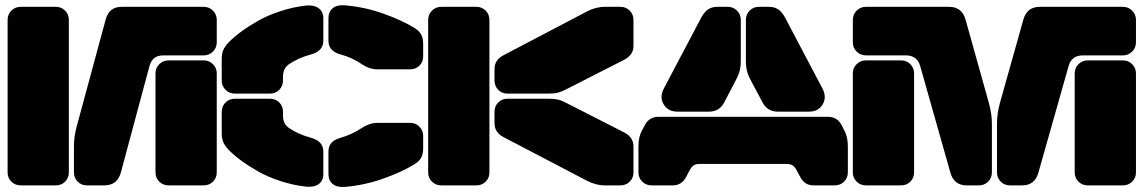

<svg xmlns="http://www.w3.org/2000/svg" viewBox="-20 -727 4485 753"><path d="M199.2 0H61Q39.6 0 24.7 -14.6Q9.8 -29.3 9.8 -50.8V-648.9Q9.8 -670.4 24.7 -685.3Q39.6 -700.2 61 -700.2H199.2Q220.7 -700.2 235.4 -685.3Q250 -670.4 250 -648.9V-50.8Q250 -29.3 235.4 -14.6Q220.7 0 199.2 0ZM457 -700.2H778.8Q800.3 -700.2 815.2 -685.3Q830.1 -670.4 830.1 -648.9V-561Q830.1 -539.6 815.2 -524.7Q800.3 -509.8 778.8 -509.8H622.1Q598.1 -509.8 585 -499.3Q571.8 -488.8 565.9 -466.8L454.1 -50.8Q440.4 0 389.2 0H320.8Q299.3 0 284.7 -14.6Q270 -29.3 270 -50.8V-152.8Q270 -191.9 280.8 -231L394 -648.9Q407.2 -700.2 457 -700.2ZM589.8 -50.8V-439Q589.8 -460.4 604.7 -475.3Q619.6 -490.2 641.1 -490.2H778.8Q800.3 -490.2 815.2 -475.3Q830.1 -460.4 830.1 -439V-50.8Q830.1 -29.3 815.2 -14.6Q800.3 0 778.8 0H641.1Q619.6 0 604.7 -14.6Q589.8 -29.3 589.8 -50.8Z M1316.9 -513.2Q1268.1 -525.9 1268.1 -566.9V-655.8Q1268.1 -681.2 1285.4 -695.1Q1302.7 -709 1335 -706.1Q1411.1 -699.2 1482.9 -673.8Q1554.7 -648.4 1606 -617.2Q1623.5 -606.4 1631.6 -592Q1639.6 -577.6 1639.6 -555.2V-505.9Q1639.6 -484.4 1625 -469.7Q1610.4 -455.1 1588.9 -455.1H1459Q1429.7 -455.1 1400.9 -474.1Q1361.8 -501 1316.9 -513.2ZM1089.8 -425.8V-411.1Q1089.8 -389.6 1075.2 -374.8Q1060.5 -359.9 1039.1 -359.9H900.9Q879.4 -359.9 864.5 -374.8Q849.6 -389.6 849.6 -411.1V-495.1Q849.6 -516.6 855.7 -530.8Q861.8 -544.9 876 -560.1Q896.5 -581.1 925 -602.3Q953.6 -623.5 991.9 -645.3Q1030.3 -667 1079.3 -683.1Q1128.4 -699.2 1178.7 -705.1Q1211.4 -708.5 1229.7 -694.8Q1248 -681.2 1248 -655.8V-566.9Q1248 -526.4 1198.7 -513.2Q1149.4 -500 1111.8 -474.1Q1089.8 -458 1089.8 -425.8ZM1089.8 -289.1V-273.9Q1089.8 -242.2 1111.8 -226.1Q1149.4 -200.2 1198.7 -187Q1248 -173.8 1248 -132.8V-43.9Q1248 -18.6 1230 -5.1Q1211.9 8.3 1178.7 4.9Q1128.4 -1 1079.3 -17.1Q1030.3 -33.2 991.9 -54.9Q953.6 -76.7 925 -97.9Q896.5 -119.1 876 -140.1Q861.8 -155.3 855.7 -169.4Q849.6 -183.6 849.6 -205.1V-289.1Q849.6 -310.5 864.5 -325.2Q879.4 -339.8 900.9 -339.8H1039.1Q1060.5 -339.8 1075.2 -325.2Q1089.8 -310.5 1089.8 -289.1ZM1316.9 -187Q1357.4 -198.2 1400.9 -226.1Q1429.7 -245.1 1459 -245.1H1588.9Q1610.4 -245.1 1625 -230.2Q1639.6 -215.3 1639.6 -193.8V-145Q1639.6 -122.6 1631.6 -108.2Q1623.5 -93.8 1606 -83Q1554.7 -51.8 1482.9 -26.4Q1411.1 -1 1335 5.9Q1302.7 8.8 1285.4 -4.9Q1268.1 -18.6 1268.1 -43.9V-132.8Q1268.1 -174.3 1316.9 -187Z M1899.4 -648.9V-50.8Q1899.4 -29.3 1884.8 -14.6Q1870.1 0 1848.6 0H1710.4Q1689 0 1674.1 -14.6Q1659.2 -29.3 1659.2 -50.8V-648.9Q1659.2 -670.4 1674.1 -685.3Q1689 -700.2 1710.4 -700.2H1848.6Q1870.1 -700.2 1884.8 -685.3Q1899.4 -670.4 1899.4 -648.9ZM1919.4 -411.1V-456.1Q1919.4 -491.7 1953.6 -509.8L2280.3 -681.2Q2315.9 -700.2 2351.6 -700.2H2413.6Q2435.1 -700.2 2449.7 -685.3Q2464.4 -670.4 2464.4 -648.9V-546.9Q2464.4 -511.2 2427.2 -492.2L2201.2 -377Q2182.1 -367.2 2167.7 -363.5Q2153.3 -359.9 2131.3 -359.9H1970.2Q1948.7 -359.9 1934.1 -374.8Q1919.4 -389.6 1919.4 -411.1ZM1919.4 -244.1V-289.1Q1919.4 -310.5 1934.1 -325.2Q1948.7 -339.8 1970.2 -339.8H2131.3Q2153.8 -339.8 2168.2 -336.4Q2182.6 -333 2201.2 -323.2L2427.2 -208Q2464.4 -189 2464.4 -152.8V-50.8Q2464.4 -29.3 2449.7 -14.6Q2435.1 0 2413.6 0H2351.6Q2315.9 0 2280.3 -19L1953.6 -189.9Q1919.4 -208 1919.4 -244.1Z M2793 -700.2H2834Q2855.5 -700.2 2870.4 -685.3Q2885.3 -670.4 2885.3 -648.9V-484.9Q2885.3 -449.2 2869.1 -418.9L2820.3 -325.2Q2801.3 -289.1 2760.3 -289.1H2637.2Q2600.1 -289.1 2583 -317.4Q2565.9 -345.7 2583 -378.9L2729 -655.8Q2741.2 -679.2 2756.3 -689.7Q2771.5 -700.2 2793 -700.2ZM2956.1 -700.2H2996.1Q3017.6 -700.2 3032.7 -689.7Q3047.9 -679.2 3060.1 -655.8L3206.1 -378.9Q3223.1 -345.7 3206.3 -317.4Q3189.5 -289.1 3152.3 -289.1H3030.3Q2990.7 -289.1 2971.2 -324.2L2920.9 -418.9Q2905.3 -448.2 2905.3 -484.9V-648.9Q2905.3 -670.4 2919.9 -685.3Q2934.6 -700.2 2956.1 -700.2ZM2563 -269H3226.1Q3263.2 -269 3280.3 -236.8L3293 -211.9Q3305.2 -188.5 3305.2 -151.9V-50.8Q3305.2 -29.3 3290.3 -14.6Q3275.4 0 3253.9 0H3169.9Q3135.7 0 3118.2 -33.2L3105 -58.1Q3098.1 -71.8 3089.4 -77.9Q3080.6 -84 3064.9 -84H2724.1Q2708.5 -84 2699.7 -77.9Q2690.9 -71.8 2684.1 -58.1L2670.9 -33.2Q2653.3 0 2619.1 0H2535.2Q2513.7 0 2498.8 -14.6Q2483.9 -29.3 2483.9 -50.8V-151.9Q2483.9 -188.5 2496.1 -211.9L2509.3 -236.8Q2526.4 -269 2563 -269Z M3376 -700.2H3702.1Q3753.4 -700.2 3767.1 -648.9L3858.9 -320.8Q3870.1 -278.3 3870.1 -242.2V-50.8Q3870.1 -29.3 3855.2 -14.6Q3840.3 0 3818.8 0H3771Q3720.7 0 3707 -50.8L3588.9 -467.8Q3577.1 -509.8 3532.7 -509.8H3376Q3354.5 -509.8 3339.6 -524.7Q3324.7 -539.6 3324.7 -561V-648.9Q3324.7 -670.4 3339.6 -685.3Q3354.5 -700.2 3376 -700.2ZM4058.1 -700.2H4383.8Q4405.3 -700.2 4420.2 -685.3Q4435.1 -670.4 4435.1 -648.9V-561Q4435.1 -539.6 4420.2 -524.7Q4405.3 -509.8 4383.8 -509.8H4227.1Q4182.6 -509.8 4170.9 -467.8L4052.7 -50.8Q4039.1 0 3988.8 0H3940.9Q3919.4 0 3904.8 -14.6Q3890.1 -29.3 3890.1 -50.8V-242.2Q3890.1 -280.3 3900.9 -320.8L3993.2 -648.9Q4006.8 -700.2 4058.1 -700.2ZM3564.9 -439V-50.8Q3564.9 -29.3 3550.3 -14.6Q3535.6 0 3514.2 0H3376Q3354.5 0 3339.6 -14.6Q3324.7 -29.3 3324.7 -50.8V-439Q3324.7 -460.4 3339.6 -475.3Q3354.5 -490.2 3376 -490.2H3514.2Q3535.6 -490.2 3550.3 -475.3Q3564.9 -460.4 3564.9 -439ZM4194.8 -50.8V-439Q4194.8 -460.4 4209.7 -475.3Q4224.6 -490.2 4246.1 -490.2H4383.8Q4405.3 -490.2 4420.2 -475.3Q4435.1 -460.4 4435.1 -439V-50.8Q4435.1 -29.3 4420.2 -14.6Q4405.3 0 4383.8 0H4246.1Q4224.6 0 4209.7 -14.6Q4194.8 -29.3 4194.8 -50.8Z"/></svg>

Font: Nastup Soft
Style: Regular
Weight: 400
Designer: Maksym Kobuzan
Foundry: Zakznak
Version: Version 1.020;hotconv 1.0.109;makeotfexe 2.5.65596